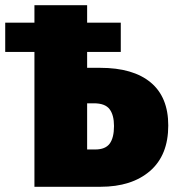

<svg xmlns="http://www.w3.org/2000/svg" viewBox="-20 -716 672 736"><path d="M625 -235Q625 -121 555 -60.5Q485 0 365 0H112V-517H0V-629H112V-696H314V-629H443V-517H314V-456H364Q490 -456 557.5 -400Q625 -344 625 -235ZM417 -233Q417 -275 400 -297.5Q383 -320 340 -320H314V-143H345Q384 -143 400.5 -165.5Q417 -188 417 -233Z"/></svg>

Font: Fira Sans Condensed Black
Style: Regular
Weight: 900
Width: 3
Designer: Carrois Corporate & Edenspiekermann AG
Foundry: Carrois Corporate GbR & Edenspiekermann AG
Version: Version 4.203